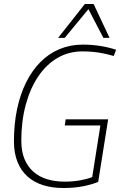

<svg xmlns="http://www.w3.org/2000/svg" viewBox="-20 -934 609 964"><path d="M299 10Q243 10 197.5 -4Q152 -18 119 -47Q86 -76 68 -120.5Q50 -165 50 -224Q50 -311 65.5 -385Q81 -459 110.5 -519Q140 -579 182.5 -622Q225 -665 279 -687.5Q333 -710 396 -710Q442 -710 485 -703Q528 -696 563 -684L551 -653Q523 -661 498 -666Q473 -671 448 -673.5Q423 -676 394 -676Q325 -676 268.5 -643Q212 -610 171.5 -549.5Q131 -489 109 -407Q87 -325 87 -228Q87 -174 103 -135.5Q119 -97 148 -71.5Q177 -46 217 -34Q257 -22 304 -22Q346 -22 382 -28.5Q418 -35 443 -45L484 -304H305L310 -335H523L473 -21Q443 -8 398 1Q353 10 299 10ZM272 -744 406 -914H450L530 -744H499L424 -888L305 -744Z"/></svg>

Font: Georama ExtraCondensed Thin ExtraLight
Style: Italic
Weight: 250
Italic angle: -9°
Version: Version 1.001